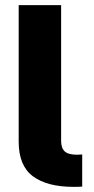

<svg xmlns="http://www.w3.org/2000/svg" viewBox="-20 -727 367 747"><path d="M280.3 -125 299.8 -126V-1Q288.1 0 266.6 0Q163.1 0 107.9 -41.3Q52.7 -82.5 52.7 -175.8V-707H217.8V-178.7Q217.8 -150.9 231.9 -137.9Q246.1 -125 280.3 -125Z"/></svg>

Font: Pretendard JP ExtraBold
Style: Regular
Weight: 800
Designer: Base glyphs from Inter by Rasmus Andersson; Hangeul glyphs from Noto Sans CJK(Source Han Sans) by Jang Soo-young and Kan
Foundry: Kil Hyung-jin
Version: Version 1.309